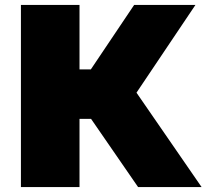

<svg xmlns="http://www.w3.org/2000/svg" viewBox="-20 -760 839 780"><path d="M65 0V-740H303V-478H349L525 -740H774L534.5 -383.5L799 0H541L350 -277H303V0Z"/></svg>

Font: Encode Sans Expanded Expanded Black
Style: Regular
Weight: 900
Width: 7
Designer: Multiple Designers
Foundry: Impallari Type
Version: Version 3.000; ttfautohint (v1.8.3) -l 8 -r 50 -G 200 -x 14 